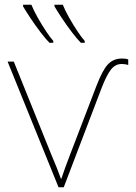

<svg xmlns="http://www.w3.org/2000/svg" viewBox="-20 -787 570 807"><path d="M226 0 12 -528H38L195 -139Q208 -109 218 -83.5Q228 -58 236 -36H238Q245 -58 253.5 -81Q262 -104 273 -133L385 -425Q411 -493 434 -517Q457 -541 493 -541Q510 -541 519 -537V-514Q507 -518 491 -518Q464 -518 445.5 -493.5Q427 -469 407 -417L248 0ZM320 -607Q305 -622 283.5 -650Q262 -678 242 -708Q222 -738 209 -760V-767H244Q253 -744 270.5 -713Q288 -682 306 -655Q324 -628 336 -615V-607ZM188 -607Q173 -622 151.5 -650Q130 -678 110 -708Q90 -738 77 -760V-767H112Q121 -744 138.5 -713Q156 -682 174 -655Q192 -628 204 -615V-607Z"/></svg>

Font: Noto Sans Mono Condensed Thin
Style: Regular
Weight: 100
Width: 3
Designer: Monotype Design Team
Foundry: Monotype Imaging Inc.
Version: Version 2.014; ttfautohint (v1.8.4.7-5d5b)